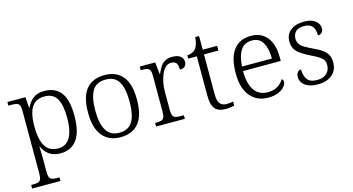

<svg xmlns="http://www.w3.org/2000/svg" viewBox="-92 -1037 3043 1656"><g transform="rotate(-15 1429.5 -209.0)"><path d="M21 240V208H39Q65 208 82 203.5Q99 199 106.5 183Q114 167 114 133V-433Q114 -466 106 -480.5Q98 -495 80.5 -499.5Q63 -504 35 -504H8V-536H169L176 -440H180Q200 -486 237.5 -516Q275 -546 337 -546Q437 -546 486.5 -480Q536 -414 536 -273Q536 -127 484 -58.5Q432 10 338 10Q277 10 238 -17.5Q199 -45 178 -93H175Q176 -79 176.5 -60.5Q177 -42 177.5 -20.5Q178 1 178 25V136Q178 169 186.5 184Q195 199 211.5 203.5Q228 208 254 208H274V240ZM330 -36Q401 -36 436 -97Q471 -158 471 -271Q471 -385 438.5 -442.5Q406 -500 328 -500Q272 -500 239.5 -473Q207 -446 192.5 -395Q178 -344 178 -274Q178 -200 192.5 -146.5Q207 -93 240.5 -64.5Q274 -36 330 -36Z M873 10Q772 10 714 -58.5Q656 -127 656 -268Q656 -408 712 -476Q768 -544 877 -544Q979 -544 1036 -477Q1093 -410 1093 -268Q1093 -127 1037 -58.5Q981 10 873 10ZM874 -30Q930 -30 964 -58Q998 -86 1012.5 -139.5Q1027 -193 1027 -268Q1027 -387 991.5 -445.5Q956 -504 876 -504Q792 -504 756.5 -445Q721 -386 721 -268Q721 -153 757 -91.5Q793 -30 874 -30Z M1192 0V-32H1204Q1230 -32 1246.5 -36.5Q1263 -41 1271 -57Q1279 -73 1279 -107V-433Q1279 -466 1271 -480.5Q1263 -495 1245.5 -499.5Q1228 -504 1199 -504H1190V-536H1328L1339 -431H1343Q1356 -461 1372 -487Q1388 -513 1414 -529Q1440 -545 1481 -545Q1528 -545 1553 -526Q1578 -507 1578 -474Q1578 -452 1564 -436.5Q1550 -421 1518 -421Q1518 -463 1503.5 -480.5Q1489 -498 1458 -498Q1429 -498 1407.5 -477Q1386 -456 1372 -422.5Q1358 -389 1350.5 -350Q1343 -311 1343 -274V-104Q1343 -71 1351.5 -56Q1360 -41 1376.5 -36.5Q1393 -32 1418 -32H1449V0Z M1816 10Q1748 10 1718 -24.5Q1688 -59 1688 -143V-494H1611V-524Q1630 -524 1649.5 -531Q1669 -538 1682 -551Q1696 -565 1705 -590Q1714 -615 1718 -658H1752V-536H1881V-494H1752V-137Q1752 -81 1771.5 -55.5Q1791 -30 1829 -30Q1846 -30 1860 -31.5Q1874 -33 1890 -36V-1Q1876 4 1855.5 7Q1835 10 1816 10Z M2192 10Q2091 10 2032.5 -61.5Q1974 -133 1974 -263Q1974 -404 2028.5 -474Q2083 -544 2183 -544Q2274 -544 2325.5 -481Q2377 -418 2377 -299V-268H2040Q2041 -149 2083.5 -92.5Q2126 -36 2201 -36Q2255 -36 2290.5 -59Q2326 -82 2344 -114Q2350 -111 2354 -104Q2358 -97 2358 -87Q2358 -69 2340 -46Q2322 -23 2285 -6.5Q2248 10 2192 10ZM2309 -308Q2309 -396 2278.5 -449.5Q2248 -503 2181 -503Q2113 -503 2080 -451.5Q2047 -400 2042 -308Z M2637 10Q2584 10 2550 -4.5Q2516 -19 2499.5 -42.5Q2483 -66 2483 -96Q2483 -117 2490 -129.5Q2497 -142 2507 -147Q2517 -152 2527 -152Q2527 -98 2551 -63Q2575 -28 2640 -28Q2696 -28 2725.5 -57.5Q2755 -87 2755 -130Q2755 -155 2746 -172.5Q2737 -190 2713 -206.5Q2689 -223 2644 -244Q2590 -271 2556.5 -294Q2523 -317 2507.5 -344.5Q2492 -372 2492 -412Q2492 -473 2537 -508.5Q2582 -544 2657 -544Q2704 -544 2734 -530Q2764 -516 2778.5 -494.5Q2793 -473 2793 -449Q2793 -426 2780.5 -412Q2768 -398 2744 -398Q2744 -455 2720 -481Q2696 -507 2649 -507Q2596 -507 2572.5 -482.5Q2549 -458 2549 -420Q2549 -392 2562.5 -372Q2576 -352 2604 -335.5Q2632 -319 2674 -299Q2726 -276 2756 -253Q2786 -230 2798.5 -203Q2811 -176 2811 -140Q2811 -69 2763 -29.5Q2715 10 2637 10Z"/></g></svg>

Font: Noto Serif Gujarati Light
Style: Regular
Weight: 300
Version: Version 2.102